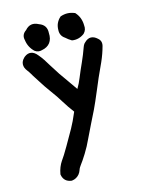

<svg xmlns="http://www.w3.org/2000/svg" viewBox="-124 -768 748 983"><g transform="rotate(-15 250.0 -276.5)"><path d="M295.4 -687Q332.5 -699.7 368.2 -684.6L370.1 -684.1L371.6 -682.6Q397.9 -653.8 398.4 -611.8Q401.4 -586.9 384.8 -570.3L384.3 -569.8L383.8 -569.3Q354 -547.4 319.8 -552.7L317.9 -553.2L316.4 -554.2Q301.3 -563 288.1 -575.2Q262.7 -591.8 264.6 -622.6Q264.6 -631.8 266.4 -640.6Q268.1 -649.4 271.7 -657.2Q275.4 -665 280.5 -672.1Q285.6 -679.2 292.5 -685.1L293.9 -686.5ZM105 -664.6Q134.8 -699.2 176.8 -676.8Q216.8 -662.6 213.9 -620.1Q215.8 -588.9 201.2 -569.3Q186.5 -549.8 156.7 -544.4Q147 -541.5 137.5 -543.2Q127.9 -544.9 120.1 -550.8L119.6 -551.3H119.1Q90.8 -578.1 85.9 -616.2Q78.1 -646.5 105 -664.6ZM59.6 -531.2Q62 -533.7 64 -535.2Q81.5 -548.8 99.1 -545.9Q116.7 -543 131.3 -524.9Q144.5 -509.8 155.8 -492.7Q165.5 -476.1 175.8 -460.4Q186 -444.8 198.2 -425.3Q204.1 -415.5 211.4 -404.5Q218.8 -393.6 227.5 -381.8Q243.7 -359.9 280.8 -305.7Q295.9 -331.1 306.6 -358.4Q321.3 -394.5 337.9 -430.7Q354 -466.3 367.7 -504.9Q369.1 -509.3 371.3 -513.4Q373.5 -517.6 376.2 -521Q378.9 -524.4 382.3 -526.9Q390.1 -534.7 398.7 -538.6Q407.2 -542.5 415.5 -542.2Q423.8 -542 432.4 -538.1Q440.9 -534.2 448.7 -526.9Q455.6 -521.5 459.2 -515.1Q462.9 -508.8 463.6 -501.5Q464.4 -494.1 462.4 -485.8Q451.7 -445.8 434.6 -407.2Q397.5 -328.1 374.5 -271Q350.6 -213.9 335 -181.2Q319.3 -148.9 301.3 -113.3Q283.2 -77.6 267.6 -43.9Q252 -9.3 230.5 25.4Q219.7 42.5 211.7 54.4Q203.6 66.4 198.2 73.2Q193.4 79.6 189.7 85.7Q186 91.8 184.1 98.1Q180.2 109.9 172.9 118.9Q165.5 127.9 155.5 133.5Q145.5 139.2 132.8 140.6H131.8H130.9Q91.3 135.7 84 96.7V94.7V93.3Q90.3 56.6 109.9 27.8L110.4 27.3Q122.6 11.2 150.4 -36.6Q178.2 -85 196.8 -117.7Q213.9 -147.9 234.9 -197.8Q210.4 -230 191.4 -261.2Q181.6 -277.3 170.2 -294.4Q158.7 -311.5 145.5 -329.1Q118.7 -365.7 104 -390.1Q89.4 -413.6 77.6 -431.2V-431.6Q74.2 -437.5 70.8 -442.9Q67.4 -448.2 64 -453.6Q60.5 -459 56.6 -463.9Q43 -481 43.7 -498.8Q44.4 -516.6 59.6 -531.2Z"/></g></svg>

Font: NaikaiFont
Style: Bold
Weight: 700
Version: Version 1.89